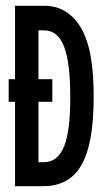

<svg xmlns="http://www.w3.org/2000/svg" viewBox="-20 -643 353 664"><path d="M32 1H127C243 1 304 -79 304 -309C304 -412 291 -475 277 -510C257 -566 212 -623 135 -623H32V-369H10V-291H32ZM113 -82V-291H161V-369H113V-538H132C198 -538 223 -461 223 -306C223 -153 197 -82 130 -82Z"/></svg>

Font: Inconsolata ExtraCondensed
Style: Bold
Weight: 700
Width: 2
Monospace: yes
Designer: Raph Levien, Cyreal, Brenton Simpson
Foundry: Raph Levien, Cyreal, Google
Version: Version 3.100